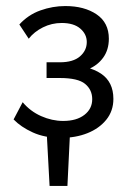

<svg xmlns="http://www.w3.org/2000/svg" viewBox="-20 -446 433 635"><path d="M144 169 134 -16H212L203 169ZM181 10Q128 10 88.5 -8Q49 -26 25 -51L55 -108Q80 -78 116 -62Q152 -46 189 -46Q233 -46 259 -66Q285 -86 285 -118Q285 -149 261.5 -168.5Q238 -188 178 -188H134V-240H178Q222 -240 244.5 -259.5Q267 -279 267 -307Q267 -333 245.5 -351.5Q224 -370 184 -370Q151 -370 122 -355.5Q93 -341 75 -318L44 -365Q73 -397 113.5 -411.5Q154 -426 196 -426Q259 -426 299.5 -398.5Q340 -371 340 -318Q340 -281 321 -255Q302 -229 270.5 -216.5Q239 -204 201 -204V-230Q273 -230 314 -202.5Q355 -175 355 -119Q355 -79 331.5 -50Q308 -21 269 -5.5Q230 10 181 10Z"/></svg>

Font: Ysabeau Office Medium
Style: Regular
Weight: 500
Designer: Christian Thalmann (Catharsis Fonts)
Version: Version 2.001;gftools[0.9.30]; featfreeze: tnum,lnum,ss02